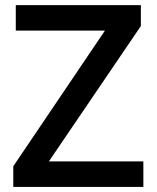

<svg xmlns="http://www.w3.org/2000/svg" viewBox="-20 -734 615 754"><path d="M543 0H32.2V-81.1L392.1 -613.8H42V-713.9H533.2V-631.8L171.9 -100.1H543Z"/></svg>

Font: OpenSans-Semibold
Style: Regular
Weight: 600
Foundry: Ascender Corporation
Version: Version 1.10